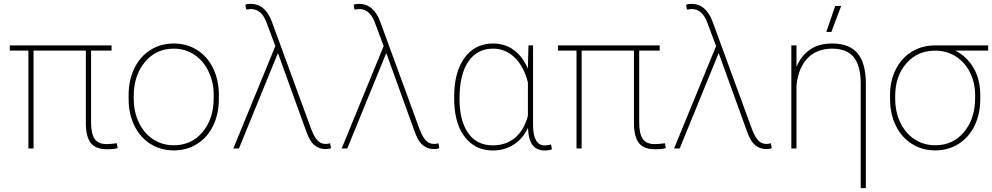

<svg xmlns="http://www.w3.org/2000/svg" viewBox="-20 -761 5084 984"><path d="M551.8 -501.5H446.8V-132.3Q446.8 -76.2 465.1 -49.3Q483.4 -22.5 526.4 -22.5Q547.9 -22.5 578.6 -26.9L583 -2Q566.9 3.9 527.8 3.9Q470.2 3.9 445.3 -28.1Q420.4 -60.1 419.9 -128.9V-501.5H151.9V0H125.5V-501.5H30.3V-528.3H551.8Z M639.2 -274.4Q639.2 -350.1 668.2 -410.4Q697.3 -470.7 750.2 -504.4Q803.2 -538.1 870.1 -538.1Q936.5 -538.1 989.3 -505.4Q1042 -472.7 1071.5 -412.6Q1101.1 -352.5 1101.6 -277.3V-253.9Q1101.6 -177.7 1072.8 -117.7Q1043.9 -57.6 991 -23.9Q938 9.8 871.1 9.8Q804.2 9.8 751.2 -23.4Q698.2 -56.6 668.9 -116.5Q639.6 -176.3 639.2 -251ZM665.5 -253.9Q665.5 -188 691.7 -133.1Q717.8 -78.1 764.4 -47.4Q811 -16.6 871.1 -16.6Q961.4 -16.6 1018.3 -84.5Q1075.2 -152.3 1075.2 -259.3V-274.4Q1075.2 -339.4 1048.8 -394.5Q1022.5 -449.7 975.8 -480.7Q929.2 -511.7 870.1 -511.7Q779.8 -511.7 722.7 -442.9Q665.5 -374 665.5 -269.5Z M1264.6 -741.2Q1339.8 -741.2 1373.5 -649.4L1575.2 -98.6Q1591.8 -56.2 1608.6 -39.8Q1625.5 -23.4 1648.4 -23.4Q1662.6 -23.4 1671.9 -26.9L1676.3 -2Q1667.5 2.9 1648.4 2.9Q1585.4 2.9 1557.1 -68.4L1545.9 -97.7L1408.7 -477.5L1404.3 -488.8L1204.6 0H1175.8L1391.1 -524.9L1343.8 -651.4Q1317.9 -714.8 1265.1 -714.8L1241.7 -711.9L1237.3 -736.3Q1246.1 -741.2 1264.6 -741.2Z M1819.8 -741.2Q1895 -741.2 1928.7 -649.4L2130.4 -98.6Q2147 -56.2 2163.8 -39.8Q2180.7 -23.4 2203.6 -23.4Q2217.8 -23.4 2227.1 -26.9L2231.4 -2Q2222.7 2.9 2203.6 2.9Q2140.6 2.9 2112.3 -68.4L2101.1 -97.7L1963.9 -477.5L1959.5 -488.8L1759.8 0H1731L1946.3 -524.9L1898.9 -651.4Q1873 -714.8 1820.3 -714.8L1796.9 -711.9L1792.5 -736.3Q1801.3 -741.2 1819.8 -741.2Z M2711.9 -528.3V-115.2Q2713.9 -15.6 2772 -15.6Q2782.7 -15.6 2803.7 -20.5L2809.1 3.4Q2795.4 10.3 2773.4 10.3Q2731.4 10.3 2710 -16.6Q2688.5 -43.5 2686 -106Q2659.7 -49.8 2612.5 -19.8Q2565.4 10.3 2505.9 10.3Q2418.5 10.3 2365.7 -54.4Q2313 -119.1 2308.1 -232.9L2307.6 -264.6Q2307.6 -392.1 2361.1 -465.1Q2414.6 -538.1 2506.8 -538.1Q2567.4 -538.1 2613 -504.9Q2658.7 -471.7 2685.5 -408.7V-417L2688.5 -528.3ZM2335 -254.4Q2335 -142.6 2379.2 -79.3Q2423.3 -16.1 2505.4 -16.1Q2574.2 -16.1 2620.4 -55.7Q2666.5 -95.2 2685.5 -167.5V-338.9Q2664.1 -421.4 2617.2 -466.6Q2570.3 -511.7 2506.3 -511.7Q2425.8 -511.7 2380.4 -445.8Q2335 -379.9 2335 -254.4Z M3360.8 -501.5H3255.9V-132.3Q3255.9 -76.2 3274.2 -49.3Q3292.5 -22.5 3335.4 -22.5Q3356.9 -22.5 3387.7 -26.9L3392.1 -2Q3376 3.9 3336.9 3.9Q3279.3 3.9 3254.4 -28.1Q3229.5 -60.1 3229 -128.9V-501.5H2960.9V0H2934.6V-501.5H2839.4V-528.3H3360.8Z M3523.4 -741.2Q3598.6 -741.2 3632.3 -649.4L3834 -98.6Q3850.6 -56.2 3867.4 -39.8Q3884.3 -23.4 3907.2 -23.4Q3921.4 -23.4 3930.7 -26.9L3935.1 -2Q3926.3 2.9 3907.2 2.9Q3844.2 2.9 3815.9 -68.4L3804.7 -97.7L3667.5 -477.5L3663.1 -488.8L3463.4 0H3434.6L3649.9 -524.9L3602.5 -651.4Q3576.7 -714.8 3523.9 -714.8L3500.5 -711.9L3496.1 -736.3Q3504.9 -741.2 3523.4 -741.2Z M4062 -418.5Q4085 -473.6 4129.9 -505.9Q4174.8 -538.1 4244.6 -538.1Q4332 -538.1 4374.3 -488.8Q4416.5 -439.5 4417.5 -335.9V203.1H4391.1V-337.9Q4390.1 -424.8 4355 -468.3Q4319.8 -511.7 4245.1 -511.7Q4167.5 -511.7 4120.4 -464.4Q4073.2 -417 4062 -325.7V0H4035.6V-528.3H4062ZM4260.3 -730.5H4291L4240.7 -597.2H4214.8Z M5044.4 -501.5H4876Q4936.5 -470.7 4970.2 -411.6Q5003.9 -352.5 5003.9 -274.4V-254.4Q5003.9 -177.7 4975.1 -117.7Q4946.3 -57.6 4893.3 -23.9Q4840.3 9.8 4773.4 9.8Q4706.5 9.8 4653.6 -23.4Q4600.6 -56.6 4571.3 -116.5Q4542 -176.3 4541.5 -251V-274.4Q4541.5 -346.7 4570.6 -404.8Q4599.6 -462.9 4651.9 -495.4Q4704.1 -527.8 4769.5 -528.3H5044.4ZM4567.9 -253.9Q4567.9 -188 4594 -133.1Q4620.1 -78.1 4666.7 -47.4Q4713.4 -16.6 4773.4 -16.6Q4863.8 -16.6 4920.7 -84.5Q4977.5 -152.3 4977.5 -259.3V-274.4Q4977.5 -335.9 4951.7 -388.7Q4925.8 -441.4 4878.9 -471.4Q4832 -501.5 4772.5 -501.5Q4682.1 -501.5 4625 -436Q4567.9 -370.6 4567.9 -269Z"/></svg>

Font: Roboto Thin
Style: Regular
Weight: 250
Designer: Google
Version: Version 2.134; 2016